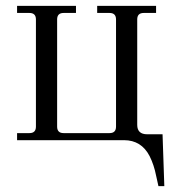

<svg xmlns="http://www.w3.org/2000/svg" viewBox="-20 -476 588 652"><path d="M38 0V-24H80Q102 -24 102 -46V-410Q102 -432 80 -432H38V-456H238V-432H196Q174 -432 174 -410V-46Q174 -24 196 -24H352Q374 -24 374 -46V-410Q374 -432 352 -432H310V-456H510V-432H468Q446 -432 446 -410V-52Q446 -20 480 -20H532L538 156H518L510 120Q503 84 488 54Q460 0 401 0Z"/></svg>

Font: Old Standard TT
Style: Regular
Weight: 400
Designer: Alexey Kryukov <alexios@thessalonica.org.ru>
Version: Version 2.2